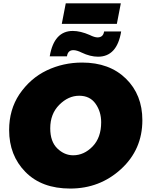

<svg xmlns="http://www.w3.org/2000/svg" viewBox="-20 -1078 846 1114"><path d="M658 -939.5H338.5L361.5 -1058.5H681ZM549 -749Q503.5 -749 453.5 -773Q425.5 -787 405.5 -787Q373.5 -787 368.5 -751H268.5Q293.5 -898.5 402.5 -898.5Q446.5 -898.5 500.5 -875Q528.5 -861 546 -861Q579 -861 584 -895.5H683Q659 -749 549 -749ZM387.5 16Q222.5 16 127.8 -80Q33 -176 33 -323.5Q33 -441.5 92.5 -531Q156 -624 251.2 -669.5Q346.5 -715 456.5 -715Q615 -715 710.5 -621.8Q806 -528.5 806 -380.5Q806 -210.5 682.5 -97.2Q559 16 387.5 16ZM404.5 -177Q467.5 -177 517.2 -228.2Q567 -279.5 567 -368.5Q567 -430.5 534.2 -476.5Q501.5 -522.5 439.5 -522.5Q376.5 -522.5 324 -470Q271.5 -417.5 271.5 -333.5Q271.5 -256.5 312.5 -216.8Q353.5 -177 404.5 -177Z"/></svg>

Font: Argentum Sans Black
Style: Italic
Weight: 900
Italic angle: -11°
Designer: Julieta Ulanovsky (font), Cristiano Sobral (main changes and remaster)
Foundry: Julieta Ulanovsky (font), Cristiano Sobral (main changes and remaster)
Version: Version 2.007;June 15, 2022;FontCreator 14.0.0.2814 64-bit; 